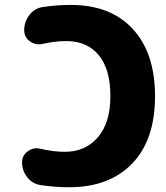

<svg xmlns="http://www.w3.org/2000/svg" viewBox="-20 -785 686 794"><path d="M253.9 -615.2Q209 -615.2 156.2 -603.5Q148.4 -601.6 140.6 -601.6Q121.1 -601.6 103.5 -614.3Q80.1 -630.9 80.1 -660.2Q80.1 -695.3 101.6 -723.1Q123 -751 157.2 -755.9Q212.9 -764.6 273.4 -764.6Q437.5 -764.6 529.3 -665Q621.1 -565.4 621.1 -387.7Q621.1 -206.1 526.4 -108.4Q431.6 -10.7 266.6 -10.7Q207 -10.7 148.4 -19.5Q114.3 -24.4 92.8 -51.8Q71.3 -79.1 71.3 -113.3Q71.3 -142.6 94.7 -159.2Q111.3 -171.9 130.9 -171.9Q138.7 -171.9 146.5 -169.9Q201.2 -157.2 248 -157.2Q333 -157.2 384.8 -217.3Q436.5 -277.3 436.5 -387.7Q436.5 -499 388.2 -557.1Q339.8 -615.2 253.9 -615.2Z"/></svg>

Font: Gen Jyuu GothicX Heavy
Style: Bold
Weight: 900
Designer: [Source Han Sans]
Ryoko NISHIZUKA  (kana & ideographs); Paul D. Hunt (Latin, Greek & Cyrillic); Wenlong ZHANG  (bopomofo
Version: Version 1.002.20150607